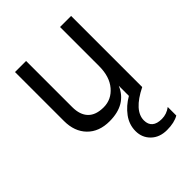

<svg xmlns="http://www.w3.org/2000/svg" viewBox="-214 -617 968 968"><g transform="rotate(-45 270.0 -132.5)"><path d="M487 223Q455 242 402.5 242Q350 242 318 211Q286 180 286 133.5Q286 87 314.5 48.5Q343 10 388 -16V-88Q348 6 229 6Q154 6 110.5 -38.5Q67 -83 67 -158V-507H146V-178Q146 -123 174 -94Q202 -65 257.5 -65Q313 -65 350.5 -109Q388 -153 388 -228V-507H467V0Q354 56 354 125Q354 154 371.5 169Q389 184 423.5 184Q458 184 487 162Z"/></g></svg>

Font: Hind Mysuru
Style: Regular
Weight: 400
Designer: Manushi Parikh, Hitesh Malaviya
Foundry: Indian Type Foundry
Version: Version 0.703;PS 1.0;hotconv 1.0.86;makeotf.lib2.5.63406